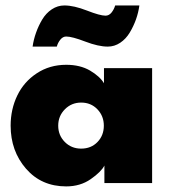

<svg xmlns="http://www.w3.org/2000/svg" viewBox="-20 -654 615 686"><path d="M216.5 -523.5Q204.5 -523.5 195.5 -512.2Q186.5 -501 183 -487.5H96.5Q100 -512.5 108.8 -537.2Q117.5 -562 131 -584.5Q144.5 -607 165.2 -620.8Q186 -634.5 210 -634.5Q244 -634.5 290.8 -616.2Q337.5 -598 357 -598Q369.5 -598 378.5 -609.2Q387.5 -620.5 391.5 -634.5H478Q474.5 -609 465.8 -584.5Q457 -560 443.5 -537.5Q430 -515 409.5 -501.2Q389 -487.5 365 -487.5Q331.5 -487.5 284.5 -505.5Q237.5 -523.5 216.5 -523.5ZM353 0V-62.5Q341.5 -40 304.2 -14Q267 12 216.5 12Q128 12 73 -51.2Q18 -114.5 18 -205Q18 -263.5 41.8 -312.8Q65.5 -362 111.5 -392.2Q157.5 -422.5 216.5 -422.5Q266.5 -422.5 301.8 -401.8Q337 -381 351.5 -356.5V-410.5H523.5V0ZM270 -123Q305.5 -123 328.2 -146.5Q351 -170 351 -205Q351 -239.5 328 -263.5Q305 -287.5 270 -287.5Q235.5 -287.5 211.8 -263.5Q188 -239.5 188 -205Q188 -170.5 211.5 -146.8Q235 -123 270 -123Z"/></svg>

Font: League Spartan ExtraBold
Style: Regular
Weight: 800
Foundry: The League of Moveable Type
Version: Version 2.002